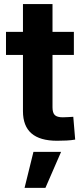

<svg xmlns="http://www.w3.org/2000/svg" viewBox="-20 -685 408 939"><path d="M341.3 -529.3V-416.5H9.3V-529.3ZM92.3 -665H236.8V-159.7Q236.8 -133.3 248 -122.3Q259.3 -111.3 287.1 -111.3Q297.9 -111.3 313.7 -112.3Q329.6 -113.3 338.4 -113.8L347.7 -2.4Q329.6 1 305.9 2.2Q282.2 3.4 259.3 3.4Q175.3 3.4 133.8 -32.7Q92.3 -68.8 92.3 -141.1ZM100.1 233.9 143.6 57.6H278.8L202.1 233.9Z"/></svg>

Font: Inter 24pt
Style: Bold
Weight: 700
Designer: Rasmus Andersson
Foundry: rsms
Version: Version 4.001;git-66647c0bb